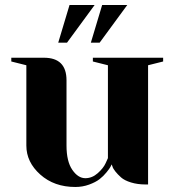

<svg xmlns="http://www.w3.org/2000/svg" viewBox="-20 -730 690 765"><path d="M25 -500H155Q245 -500 245 -410V-150Q245 -87 268 -53.5Q291 -20 320 -20Q347 -20 369.5 -40Q392 -60 401 -80L410 -100V-470L350 -485V-500H630V-485L570 -470V5H560Q528 5 502 -3Q476 -11 462.5 -23Q449 -35 439.5 -47Q430 -59 428 -67L425 -75Q423 -71 420 -65Q417 -59 404.5 -43.5Q392 -28 376.5 -16Q361 -4 335 5.5Q309 15 280 15Q196 15 140.5 -34.5Q85 -84 85 -150V-470L25 -485ZM257 -710H357L247 -560H212ZM387 -710H487L377 -560H342Z"/></svg>

Font: Yeseva One
Style: Regular
Weight: 400
Designer: Jovanny Lemonad
Foundry: Jovanny Lemonad
Version: Version 2.000